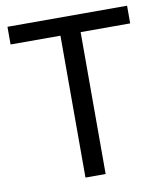

<svg xmlns="http://www.w3.org/2000/svg" viewBox="-81 -780 718 846"><g transform="rotate(-10 278.0 -357.0)"><path d="M323.2 0H232.9V-634.8H9.8V-713.9H544.9V-634.8H323.2Z"/></g></svg>

Font: NotoSans
Style: Regular
Weight: 400
Designer: Monotype Design team
Foundry: Monotype Imaging Inc.
Version: Version 1.04; ttfautohint (v1.4.1)